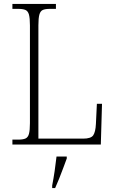

<svg xmlns="http://www.w3.org/2000/svg" viewBox="-20 -734 583 975"><path d="M43 0V-25H73Q96 -25 109 -30.5Q122 -36 127 -54Q132 -72 132 -109V-605Q132 -642 127 -660Q122 -678 109 -683.5Q96 -689 72 -689H43V-714H264V-689H234Q210 -689 197.5 -683.5Q185 -678 180 -660Q175 -642 175 -606V-30H402Q442 -30 453.5 -47Q465 -64 467 -104L472 -207H498L492 0ZM245 208Q252 172 257.5 134.5Q263 97 267 61H319V71Q311 92 301 119.5Q291 147 280 174Q269 201 260 221H245Z"/></svg>

Font: Noto Serif Tamil SemiCondensed ExtraLight
Style: Italic
Weight: 200
Width: 4
Italic angle: -12°
Designer: Indian Type Foundry, Tom Grace, and the Monotype Design Team
Foundry: Monotype Imaging Inc.
Version: Version 2.003; ttfautohint (v1.8.4.7-5d5b)